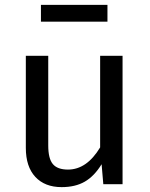

<svg xmlns="http://www.w3.org/2000/svg" viewBox="-20 -756 615 788"><path d="M483 0H404L397 -82Q367 -33 328 -10.5Q289 12 233 12Q164 12 125 -30Q86 -72 86 -149V-527H178V-159Q178 -105 197 -82.5Q216 -60 259 -60Q336 -60 391 -151V-527H483ZM148 -667V-736H421V-667Z"/></svg>

Font: FiraGOUPP
Style: Medium
Weight: 400
Designer: bBox Type
Foundry: bBox Type GmbH
Version: Version 1.001